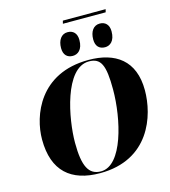

<svg xmlns="http://www.w3.org/2000/svg" viewBox="-143 -1131 1116 1257"><g transform="rotate(-15 414.5 -503.0)"><path d="M691 -1017H401L396 -997H686ZM624 -777C656 -777 691 -800 691 -867C691 -913 665 -936 629 -936C586 -936 561 -900 561 -846C561 -800 585 -777 624 -777ZM405 -777C438 -777 473 -800 473 -867C473 -913 448 -936 410 -936C369 -936 343 -900 343 -846C343 -800 367 -777 405 -777ZM379 11C714 11 802 -266 802 -438C802 -641 677 -725 496 -725C164 -725 68 -461 68 -300C68 -85 184 11 379 11ZM388 1C305 1 271 -64 271 -224C271 -384 332 -715 496 -715C577 -715 602 -663 602 -497C602 -297 534 1 388 1Z"/></g></svg>

Font: Noto Serif Display Black
Style: Italic
Weight: 900
Italic angle: -12°
Designer: Monotype Design Team
Foundry: Monotype Imaging Inc.
Version: Version 2.009